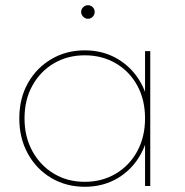

<svg xmlns="http://www.w3.org/2000/svg" viewBox="-20 -713 711 736"><path d="M305 3Q234 3 177 -30.5Q120 -64 87 -123.5Q54 -183 54 -259Q54 -336 87 -394.5Q120 -453 177 -486.5Q234 -520 305 -520Q376 -520 432 -486.5Q488 -453 520.5 -394.5Q553 -336 553 -259Q553 -183 520.5 -123.5Q488 -64 432 -30.5Q376 3 305 3ZM305 -16Q371 -16 423.5 -47Q476 -78 506 -133Q536 -188 536 -259Q536 -331 506 -385.5Q476 -440 423.5 -470.5Q371 -501 305 -501Q239 -501 187 -470.5Q135 -440 104.5 -385.5Q74 -331 74 -259Q74 -188 104.5 -133Q135 -78 187 -47Q239 -16 305 -16ZM536 0V-190L546 -260L536 -330V-517H556V0ZM317 -641Q307 -641 299 -649Q291 -657 291 -667Q291 -678 299 -685.5Q307 -693 317 -693Q328 -693 335.5 -685.5Q343 -678 343 -667Q343 -657 335.5 -649Q328 -641 317 -641Z"/></svg>

Font: Montserrat Alternates Thin
Style: Regular
Weight: 100
Designer: Julieta Ulanovsky
Foundry: Julieta Ulanovsky
Version: Version 9.000